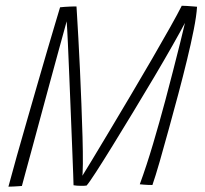

<svg xmlns="http://www.w3.org/2000/svg" viewBox="-20 -654 730 684"><path d="M10 11Q23 -38 40.2 -99Q57.5 -160 76.5 -226Q95.5 -292 114 -356.2Q132.5 -420.5 148.8 -476Q165 -531.5 177 -571.2Q189 -611 194 -628Q201 -629 210 -629.5Q219 -630 227.8 -630.5Q236.5 -631 243.2 -631Q250 -631 252.5 -631Q252.5 -629 254.5 -598.2Q256.5 -567.5 259.2 -517.5Q262 -467.5 264.8 -407Q267.5 -346.5 270 -284Q272.5 -221.5 274 -166Q275.5 -110.5 275.2 -70.8Q275 -31 272 -16.5H266.5Q279 -36.5 306.8 -82.2Q334.5 -128 370.8 -188.8Q407 -249.5 446.5 -316Q486 -382.5 522.5 -445.5Q559 -508.5 586.8 -558Q614.5 -607.5 627.5 -633.5Q634.5 -633.5 645.8 -632.8Q657 -632 667.5 -631.2Q678 -630.5 682 -630Q680 -597.5 670.2 -548.2Q660.5 -499 646.2 -440.5Q632 -382 615.5 -320Q599 -258.5 581.5 -194.8Q564 -131 548.8 -78Q533.5 -25 523 5Q516.5 5 508.2 4.8Q500 4.5 492.2 3.8Q484.5 3 478 2.5Q502.5 -64.5 525.2 -141.2Q548 -218 569 -296.5Q582 -345 596 -399.8Q610 -454.5 621.8 -501.5Q633.5 -548.5 639 -572.5Q624 -544 595.2 -493.2Q566.5 -442.5 529.8 -380.5Q493 -318.5 454.5 -255Q416 -191.5 381.5 -135.5Q347 -79.5 322.2 -41.2Q297.5 -3 288.5 7Q285 7.5 279.8 7.8Q274.5 8 269 8Q262 8 254.8 7.5Q247.5 7 242 6Q242 4 240.8 -32.2Q239.5 -68.5 237.2 -126.2Q235 -184 232.2 -251.2Q229.5 -318.5 226.8 -384Q224 -449.5 221.8 -501.2Q219.5 -553 217.5 -578Q205.5 -534.5 190 -478Q174.5 -421.5 157.8 -360Q141 -298.5 125 -238.8Q109 -179 95 -127.8Q81 -76.5 71.2 -40.5Q61.5 -4.5 58 8.5Q52.5 9 44.2 9.5Q36 10 27 10.5Q18 11 10 11Z"/></svg>

Font: Grandstander Thin
Style: Italic
Weight: 100
Italic angle: -15°
Designer: Tyler Finck
Foundry: Etcetera Type Co
Version: Version 1.200